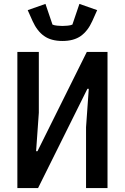

<svg xmlns="http://www.w3.org/2000/svg" viewBox="-20 -964 640 984"><path d="M69 -698H179V-386L165 -189H172L425 -698H531V0H421V-312L435 -509H428L175 0H69ZM300 -754Q242 -754 206 -779.5Q170 -805 147 -856L122 -912L213 -944L249 -838Q258 -834 273 -832.5Q288 -831 300 -831Q312 -831 327 -832.5Q342 -834 351 -838L387 -944L478 -912L453 -856Q430 -805 394 -779.5Q358 -754 300 -754Z"/></svg>

Font: IBM Plex Mono Medium
Style: Regular
Weight: 500
Monospace: yes
Designer: Mike Abbink, Paul van der Laan, Pieter van Rosmalen
Foundry: Bold Monday
Version: Version 2.3